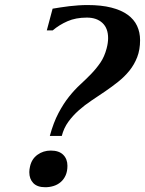

<svg xmlns="http://www.w3.org/2000/svg" viewBox="-20 -747 587 777"><path d="M331.5 -675.8Q286.6 -675.8 253.2 -661.1Q219.7 -646.5 193.4 -624H169.4L192.9 -711.9Q207.5 -714.4 224.6 -717Q241.7 -719.7 260 -721.9Q278.3 -724.1 297.1 -725.3Q315.9 -726.6 334 -726.6Q390.1 -726.6 430.4 -716.3Q470.7 -706.1 496.6 -687.3Q522.5 -668.5 534.7 -642.3Q546.9 -616.2 546.9 -584.5Q546.9 -545.9 535.2 -515.6Q523.4 -485.4 503.7 -460.9Q483.9 -436.5 458.5 -416.3Q433.1 -396 405.5 -377.2Q377.9 -358.4 350.3 -340.1Q322.8 -321.8 298.8 -300.5Q274.9 -279.3 256.6 -254.2Q238.3 -229 230 -196.8H181.6Q196.3 -251 216.6 -289.3Q236.8 -327.6 259.3 -355.7Q281.7 -383.8 305.2 -405.3Q328.6 -426.8 349.1 -448Q369.6 -469.2 386.2 -493.4Q402.8 -517.6 411.6 -551.3Q417.5 -573.7 417.5 -592.8Q417.5 -632.8 394.3 -654.3Q371.1 -675.8 331.5 -675.8ZM101.6 -73.7Q98.6 -61 98.6 -50.3Q98.6 -22.9 114.7 -6.1Q130.9 10.7 163.1 10.7Q180.7 10.7 197 5.6Q213.4 0.5 225.8 -10.3Q238.3 -21 245.6 -37.4Q252.9 -53.7 252.9 -76.2Q252.9 -103.5 235.8 -120.6Q218.8 -137.7 185.5 -137.7Q155.3 -137.7 131.8 -120.8Q108.4 -104 101.6 -73.7Z"/></svg>

Font: Arian AMU Serif
Style: Bold Italic
Weight: 700
Italic angle: -15°
Designer: Ruben Hakobyan (Tarumian)
Foundry: Ruben Hakobyan (Tarumian)
Version: Version 1.002